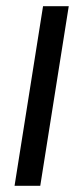

<svg xmlns="http://www.w3.org/2000/svg" viewBox="-20 -600 242 620"><path d="M27 0H110L202 -580H119Z"/></svg>

Font: Charger Pro
Style: BdNarObl
Weight: 700
Designer: Jasper
Foundry: Cannot Into Space Fonts
Version: Version 1.09